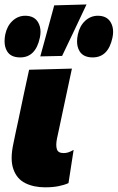

<svg xmlns="http://www.w3.org/2000/svg" viewBox="-30 -806 516 841"><path d="M167.5 14.5Q117.5 14.5 80.8 -3.8Q44 -22 29 -64Q21 -85.5 21 -114Q21 -142 28.5 -176.5Q35 -208 39.5 -229.5Q44 -251 49.5 -275.5Q64.5 -347 75.2 -397.8Q86 -448.5 97.5 -500.5L285 -505.5Q267 -422 252 -351Q237 -280 226.5 -231L219.5 -198.5Q216.5 -183.5 216.5 -172Q216.5 -161 219 -153Q224 -135.5 248.5 -135.5Q259 -135.5 268.8 -138.5Q278.5 -141.5 292.5 -149.5L270 -4Q251.5 4.5 226.2 9.5Q201 14.5 167.5 14.5ZM146.5 -559Q162 -615 177.2 -670.8Q192.5 -726.5 207.5 -782.5L349 -786.5Q321.5 -728.5 295 -672Q268 -615 242 -561ZM58.5 -554.5Q16.5 -554.5 0.5 -582.5Q-10 -600.5 -10 -625.5Q-10 -639.5 -7 -655Q1 -692.5 25 -714.8Q49 -737 80.5 -737Q119.5 -737 136.5 -709Q147.5 -690.5 147.5 -666.5Q147.5 -654.5 144.5 -640.5Q126 -554.5 58.5 -554.5ZM376 -554.5Q334.5 -554.5 318 -582.5Q307.5 -600.5 307.5 -624.5Q307.5 -638.5 311 -655Q319 -692.5 343 -714.8Q367 -737 398.5 -737Q437.5 -737 454.5 -709Q465.5 -690.5 465.5 -666.5Q465.5 -654.5 462.5 -640.5Q444 -554.5 376 -554.5Z"/></svg>

Font: Heraclito ExtraBold
Style: Italic
Weight: 800
Italic angle: -12°
Designer: Kostas Bartsokas (font) & Cristiano Sobral (main changes)
Foundry: Kostas Bartsokas (font) & Cristiano Sobral (main changes)
Version: Version 1.00;July 8, 2020;FontCreator 13.0.0.2655 64-bit